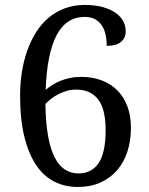

<svg xmlns="http://www.w3.org/2000/svg" viewBox="-20 -744 599 774"><path d="M321.8 -675.8Q246.6 -675.8 208 -601.8Q169.4 -527.8 164.1 -381.8Q176.3 -392.1 191.2 -401.6Q206.1 -411.1 223.6 -418.2Q241.2 -425.3 262 -429.7Q282.7 -434.1 307.1 -434.1Q353 -434.1 390.1 -419.9Q427.2 -405.8 453.4 -379.4Q479.5 -353 493.7 -314.9Q507.8 -276.9 507.8 -229Q507.8 -176.3 493.4 -132.3Q479 -88.4 451.4 -56.9Q423.8 -25.4 384 -7.8Q344.2 9.8 293 9.8Q243.2 9.8 200.7 -11Q158.2 -31.7 127.2 -76.4Q96.2 -121.1 78.6 -191.2Q61 -261.2 61 -359.9Q61 -407.2 68.1 -452.6Q75.2 -498 89.4 -538.6Q103.5 -579.1 125 -613.3Q146.5 -647.5 175.5 -672.1Q204.6 -696.8 241.2 -710.4Q277.8 -724.1 321.8 -724.1Q363.8 -724.1 394.8 -715.3Q425.8 -706.5 446.3 -691.9Q466.8 -677.2 476.8 -658.2Q486.8 -639.2 486.8 -619.1Q486.8 -590.3 467.3 -574.7Q447.8 -559.1 410.2 -559.1Q410.2 -583.5 405.5 -604.7Q400.9 -626 390.1 -641.8Q379.4 -657.7 362.8 -666.7Q346.2 -675.8 321.8 -675.8ZM287.1 -382.8Q267.6 -382.8 249.5 -377.7Q231.4 -372.6 215.6 -364.5Q199.7 -356.4 186.5 -345.9Q173.3 -335.4 163.1 -325.2Q164.1 -250 173.6 -196.8Q183.1 -143.6 200.2 -109.9Q217.3 -76.2 241.7 -60.5Q266.1 -44.9 295.9 -44.9Q349.6 -44.9 377.7 -86.7Q405.8 -128.4 405.8 -219.2Q405.8 -304.7 375.2 -343.8Q344.7 -382.8 287.1 -382.8Z"/></svg>

Font: Noto Serif Khmer
Style: Regular
Weight: 300
Designer: Danh Hong
Foundry: Danh Hong
Version: Version 1.00 June 24, 2012, initial release